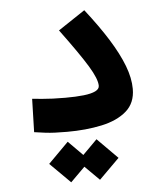

<svg xmlns="http://www.w3.org/2000/svg" viewBox="-52 -547 690 811"><g transform="rotate(-5 293.0 -141.5)"><path d="M218.8 3.9Q188.5 3.9 167 2.9Q145.5 2 125.5 -0.5Q105.5 -2.9 79.6 -6.8L83.5 -147.9Q108.9 -145.5 128.7 -143.8Q148.4 -142.1 170.7 -141.1Q192.9 -140.1 223.6 -140.1Q269.5 -140.1 302 -143.8Q334.5 -147.5 351.6 -156Q368.7 -164.6 368.7 -178.2Q368.7 -207 334.7 -262.9Q300.8 -318.8 221.7 -425.8L335.4 -501.5Q392.1 -429.2 431.2 -366.7Q470.2 -304.2 490.5 -251.2Q510.7 -198.2 510.7 -152.8Q510.7 -92.8 471.2 -58.6Q431.6 -24.4 365.5 -10.3Q299.3 3.9 218.8 3.9ZM339.4 217.8 253.4 132.3 339.4 45.9 425.3 132.3ZM217.3 217.8 131.3 132.3 217.3 45.9 303.2 132.3Z"/></g></svg>

Font: Cascadia Mono
Style: Regular
Weight: 400
Monospace: yes
Designer: Aaron Bell
Foundry: Saja Typeworks
Version: Version 2404.023